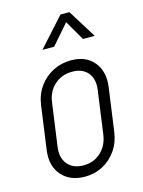

<svg xmlns="http://www.w3.org/2000/svg" viewBox="-119 -850 697 933"><g transform="rotate(-15 229.5 -384.0)"><path d="M191 12Q116 12 74.5 -36Q33 -84 44 -162L74 -379Q81.5 -431.5 109.2 -470.2Q137 -509 179 -530.5Q221 -552 270 -552Q345.5 -552 385 -503.5Q424.5 -455 414 -379L384 -162Q377 -110 349.8 -70.8Q322.5 -31.5 281.5 -9.8Q240.5 12 191 12ZM198 -43Q250.5 -43 286 -76Q321.5 -109 329 -162L359 -379Q366.5 -432.5 340 -464.8Q313.5 -497 261.5 -497Q209 -497 172.8 -464.8Q136.5 -432.5 129 -379L99 -162Q91.5 -109 118.8 -76Q146 -43 198 -43ZM150 -637 279 -780H324L413 -637H354L296 -737L209 -637Z"/></g></svg>

Font: Mohave Light Light
Style: Italic
Weight: 300
Italic angle: -8°
Version: Version 2.003